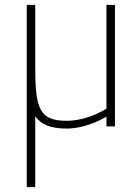

<svg xmlns="http://www.w3.org/2000/svg" viewBox="-20 -520 570 790"><path d="M90 250H125V-42C148 -8 188 9 254 9C340 9 418 -40 418 -40V0H453V-500H418V-73C418 -73 343 -23 254 -23C143 -23 125 -72 125 -242V-500H90Z"/></svg>

Font: TitilliumText22L
Style: 1 wt
Weight: 100
Designer: Campivisivi
Foundry: Campivisivi
Version: 1.000